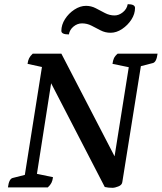

<svg xmlns="http://www.w3.org/2000/svg" viewBox="-20 -898 775 920"><path d="M521 2Q498 2 482 -2L225 -499L157 -65L234 -49Q232 -33 226.5 -22Q221 -11 209 0H18Q23 -40 40 -45L99 -60L181 -577L112 -592Q114 -608 119.5 -619Q125 -630 137 -641H274L529 -149L597 -576L519 -592Q521 -608 526 -619Q531 -630 544 -641H735Q730 -601 713 -596L655 -581L566 -25Q564 -11 546.5 -4.5Q529 2 521 2ZM310 -733Q274 -733 274 -750Q274 -779 291.5 -806.5Q309 -834 336.5 -852Q364 -870 392 -870Q417 -870 439 -858.5Q461 -847 483 -835.5Q505 -824 529 -824Q550 -824 569 -839.5Q588 -855 592 -878Q627 -878 627 -860Q627 -831 609.5 -804Q592 -777 565 -759Q538 -741 510 -741Q484 -741 462 -752.5Q440 -764 418.5 -775Q397 -786 373 -786Q351 -786 332.5 -771Q314 -756 310 -733Z"/></svg>

Font: Petrona SemiBold
Style: Italic
Weight: 600
Italic angle: -9°
Designer: Ringo R. Seeber
Foundry: Ringo R. Seeber
Version: Version 2.001; ttfautohint (v1.8.3)